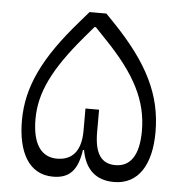

<svg xmlns="http://www.w3.org/2000/svg" viewBox="-47 -648 669 703"><g transform="rotate(5 287.5 -296.0)"><path d="M173 10C232 10 263 -20 274 -97H278C291 -25 332 10 397 10C488 10 533 -67 533 -185C533 -321 478 -434 345 -572L316 -602H254L223 -566C94 -419 42 -308 42 -185C42 -71 83 10 173 10ZM182 -57C126 -57 91 -100 91 -195C91 -292 135 -382 242 -508L277 -549H282L321 -508C436 -389 483 -295 483 -185C483 -94 451 -52 397 -52C345 -52 320 -88 320 -167V-249H270V-167C270 -93 238 -57 182 -57Z"/></g></svg>

Font: IBM Plex Arabic Light
Style: Regular
Weight: 300
Designer: Mike Abbink, Paul van der Laan, Pieter van Rosmalen, Wael Morcos, Khajak Apelian
Foundry: Bold Monday
Version: Version 1.0